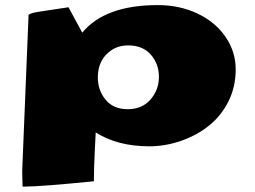

<svg xmlns="http://www.w3.org/2000/svg" viewBox="-20 -542 977 735"><path d="M470.7 -368.2Q433.6 -368.2 406.2 -349.6Q354.5 -314.5 354.5 -245.6Q354.5 -196.3 384.3 -160.2Q414.1 -124 469 -124Q523.9 -124 556.2 -161.1Q588.4 -198.2 588.4 -247.8Q588.4 -297.4 557.4 -332.8Q526.4 -368.2 470.7 -368.2ZM339.4 151.9Q135.3 172.4 71.3 172.4H66.4Q64.9 115.2 64.9 113.3L89.4 -485.4Q99.1 -492.7 128.9 -497.1L242.2 -514.2L294.9 -417Q381.8 -522.5 584 -522.5Q667.5 -522.5 735.8 -490.2Q804.2 -458 843.3 -400.9Q882.3 -343.8 882.3 -276.6Q882.3 -209.5 854.7 -154.3Q827.1 -99.1 781 -61.8Q734.9 -24.4 674.1 -3.2Q613.3 18.1 551.8 18.1Q429.7 18.1 346.2 -35.2V-31.7Q346.2 -31.2 342.8 37.1Q339.4 105.5 339.4 151.9Z"/></svg>

Font: Seymour One
Style: Book
Weight: 400
Designer: vernon adams
Foundry: vernon adams
Version: Version 1.000; ttfautohint (v0.93) -l 8 -r 50 -G 200 -x 0 -w